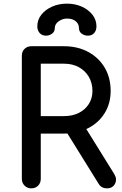

<svg xmlns="http://www.w3.org/2000/svg" viewBox="-20 -1035 672 1055"><path d="M152 0Q130 0 115 -15Q100 -30 100 -52V-729Q100 -752 115 -766.5Q130 -781 152 -781H332Q407 -781 465 -749.5Q523 -718 555.5 -663Q588 -608 588 -535Q588 -467 555.5 -414Q523 -361 465 -331Q407 -301 332 -301H204V-52Q204 -30 189.5 -15Q175 0 152 0ZM567 0Q553 0 541.5 -6Q530 -12 522 -25L342 -315L443 -344L607 -80Q625 -51 612 -25.5Q599 0 567 0ZM204 -397H332Q378 -397 413 -414.5Q448 -432 468 -463.5Q488 -495 488 -535Q488 -579 468 -613Q448 -647 413 -666Q378 -685 332 -685H204ZM233 -839Q211 -839 198 -853.5Q185 -868 185 -890Q185 -926 207 -954Q229 -982 266 -998.5Q303 -1015 348 -1015Q393 -1015 429.5 -998.5Q466 -982 488 -954Q510 -926 510 -890Q510 -868 497.5 -853.5Q485 -839 463 -839Q444 -839 429 -850Q414 -861 414 -880Q414 -903 396.5 -918Q379 -933 348 -933Q324 -933 302.5 -918Q281 -903 281 -880Q281 -861 266 -850Q251 -839 233 -839Z"/></svg>

Font: Comfortaa
Style: Bold
Weight: 700
Designer: Johan Aakerlund
Foundry: Johan Aakerlund
Version: Version 3.104; ttfautohint (v1.8.1.43-b0c9)